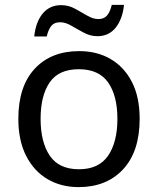

<svg xmlns="http://www.w3.org/2000/svg" viewBox="-20 -755 645 785"><path d="M551 -269Q551 -136 483.5 -63Q416 10 301 10Q230 10 174.5 -22.5Q119 -55 87 -117.5Q55 -180 55 -269Q55 -402 122 -474Q189 -546 304 -546Q377 -546 432.5 -513.5Q488 -481 519.5 -419.5Q551 -358 551 -269ZM146 -269Q146 -174 183.5 -118.5Q221 -63 303 -63Q384 -63 422 -118.5Q460 -174 460 -269Q460 -364 422 -418Q384 -472 302 -472Q220 -472 183 -418Q146 -364 146 -269ZM120 -606Q126 -665 154.5 -699.5Q183 -734 230 -734Q260 -734 286.5 -719.5Q313 -705 337 -691Q361 -677 382 -677Q405 -677 417.5 -691.5Q430 -706 437 -735H487Q481 -677 453 -642Q425 -607 378 -607Q350 -607 323.5 -621Q297 -635 272.5 -649.5Q248 -664 226 -664Q202 -664 190 -649.5Q178 -635 171 -606Z"/></svg>

Font: Noto Sans NKo
Style: Regular
Weight: 400
Designer: Monotype Design Team
Foundry: Monotype Imaging Inc.
Version: Version 2.003; ttfautohint (v1.8.4.7-5d5b)